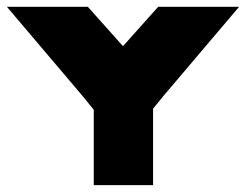

<svg xmlns="http://www.w3.org/2000/svg" viewBox="-25 -538 715 558"><path d="M669.9 -518.3H434.8L332.4 -403.8L230.2 -518.3H-5L214.9 -259.1L247.5 -219V0H419.9V-222.1L450 -259.1Z"/></svg>

Font: JUMBOTRON
Style: Regular
Weight: 400
Designer: Ian Langley
Foundry: Ian Langley
Version: Version 1.005;Fontself Maker 3.5.8